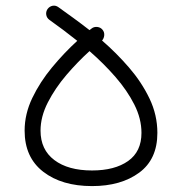

<svg xmlns="http://www.w3.org/2000/svg" viewBox="-20 -626 631 666"><path d="M299.3 19.5Q194.3 19.5 129.9 -30.3Q65.4 -80.1 65.4 -172.9Q65.4 -230.5 92 -286.1Q118.7 -341.8 160.6 -392.3Q202.6 -442.9 248 -484.4Q223.6 -503.9 199.2 -522.2Q174.8 -540.5 151.4 -557.1Q142.1 -564 140.4 -574.7Q138.7 -585.4 145 -594.7Q151.9 -604 162.6 -606Q173.3 -607.9 182.6 -601.1Q206.5 -584 234.1 -564Q261.7 -543.9 290.5 -521.5Q293.9 -523.9 297.4 -526.9Q305.7 -533.7 317.4 -532.5Q329.1 -531.2 335.9 -522.5Q342.3 -514.6 341.6 -503.9Q340.8 -493.2 334 -485.4Q383.8 -442.4 427.5 -391.8Q471.2 -341.3 498.5 -284.4Q525.9 -227.5 525.9 -165Q525.9 -73.2 462.6 -26.9Q399.4 19.5 299.3 19.5ZM120.6 -172.9Q120.6 -106.9 168.5 -70.8Q216.3 -34.7 299.3 -34.7Q377.9 -34.7 424.3 -67.4Q470.7 -100.1 470.7 -165Q470.7 -214.4 446 -263.2Q421.4 -312 380.6 -358.9Q339.8 -405.8 290.5 -448.7Q249.5 -411.6 210.4 -366Q171.4 -320.3 146 -270.8Q120.6 -221.2 120.6 -172.9Z"/></svg>

Font: Mikhak-DS2-FD Light
Style: Regular
Weight: 300
Designer: Amin Abedi
Version: Version 3.2